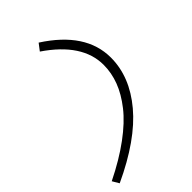

<svg xmlns="http://www.w3.org/2000/svg" viewBox="-274 -910 1161 1161"><g transform="rotate(-45 307.0 -329.0)"><path d="M535.2 -430.2Q535.2 -267.1 412.1 -120.1Q289.1 26.9 35.2 145L9.8 102.1Q134.8 40.5 225.8 -26.9Q316.9 -94.2 370.1 -162.1Q423.3 -230 448.2 -296.1Q473.1 -362.3 473.1 -430.2Q473.1 -612.8 256.8 -759.8L290 -803.2Q535.2 -645.5 535.2 -430.2Z"/></g></svg>

Font: IntelOne Mono Light
Style: Italic
Weight: 300
Italic angle: -16°
Designer: Fred Shallcrass
Foundry: Frere-Jones Type LLC
Version: Version 1.200;hotconv 1.1.0;makeotfexe 2.6.0;FJTRelease1.2